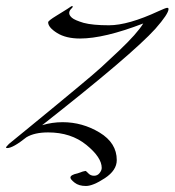

<svg xmlns="http://www.w3.org/2000/svg" viewBox="-44 -468 580 638"><path d="M44 -12Q-1 24 -20 24Q-24 24 -24 22Q-24 20 -14 10Q9 -9 60 -50.5Q111 -92 141 -117Q171 -142 217 -180Q263 -218 292 -244Q320 -270 352 -300Q412 -357 432 -390Q302 -340 222 -340Q175 -340 145.5 -358.5Q116 -377 116 -394Q116 -399 143 -415.5Q170 -432 178.5 -437.5Q187 -443 190.5 -445.5Q194 -448 196 -448L198 -446Q198 -444 192 -438Q186 -432 186 -424.5Q186 -417 195 -409Q204 -401 234 -392Q264 -384 318 -384Q382 -384 483 -431Q507 -442 511.5 -442Q516 -442 516 -438Q516 -422 472 -372Q395 -287 96 -52Q129 -62 164 -62Q230 -62 287 -27.5Q344 7 344 64Q344 98 304.5 124Q265 150 241.5 150Q218 150 204 139Q190 128 190 122Q190 113 214 108Q224 104 231 102Q238 100 240 100Q242 100 249.5 108Q257 116 268.5 116Q280 116 287 107Q294 98 294 90Q294 55 243 13.5Q192 -28 116 -28Q71 -28 44 -12Z"/></svg>

Font: Miama
Style: Regular
Weight: 400
Italic angle: 16.5°
Designer: Linus Romer
Foundry: Linus Romer
Version: 0.32